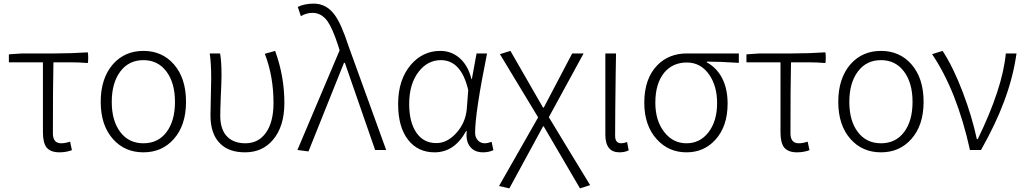

<svg xmlns="http://www.w3.org/2000/svg" viewBox="-20 -828 5655 1060"><path d="M308 13Q259 13 237 -14Q217 -40 217 -98V-291V-484H29V-528L103 -533H284Q374 -533 464 -539Q467 -535 467 -509Q467 -483 464 -480Q418 -484 370 -484H275Q272 -350 272 -92Q272 -37 318 -37Q340 -37 367 -46L377 1Q345 13 308 13Z M772 13Q669 13 604 -60Q536 -136 536 -266Q536 -396 604 -474Q669 -547 772 -547Q874 -547 939 -474Q1007 -397 1007 -266Q1007 -136 939 -60Q874 13 772 13ZM772 -37Q853 -37 899.5 -99Q946 -161 946 -265.5Q946 -370 899 -433Q852 -496 772 -496Q691 -496 644 -433Q597 -370 597 -265.5Q597 -161 644 -99Q691 -37 772 -37Z M1333 13Q1244 13 1196 -35Q1142 -87 1142 -191Q1142 -225 1144 -293Q1146 -361 1146 -395Q1146 -479 1138 -533H1195Q1203 -490 1203 -412Q1203 -378 1199 -297Q1196 -220 1196 -189Q1196 -109 1238 -70Q1274 -37 1335 -37Q1404 -37 1445 -91Q1490 -150 1490 -260Q1490 -407 1442 -531L1499 -547Q1550 -407 1550 -260Q1550 -130 1487 -56Q1429 13 1333 13Z M1683 8 1622 0 1855 -550 1847 -576Q1816 -671 1788 -711Q1754 -757 1706 -757Q1672 -757 1641 -739L1624 -790Q1662 -808 1712 -808Q1781 -808 1826 -748Q1864 -698 1904 -574L2008 -287L2112 0H2051L1884 -481H1879Z M2379 13Q2288 13 2234 -55Q2178 -125 2178 -254Q2178 -388 2248 -470Q2314 -547 2411 -547Q2468 -547 2512 -512Q2563 -471 2583 -391H2585L2598 -462L2611 -533H2669Q2603 -207 2603 -95Q2603 -69 2618.5 -53Q2634 -37 2656 -37Q2672 -37 2694 -45L2704 1Q2678 13 2647 13Q2601 13 2577 -16Q2550 -48 2557 -104H2553Q2489 13 2379 13ZM2389 -38Q2449 -38 2499.5 -94Q2550 -150 2557 -226L2561 -278L2565 -331Q2526 -496 2414 -496Q2342 -496 2293 -434Q2239 -366 2239 -254Q2239 -154 2278.5 -96Q2318 -38 2389 -38Z M2792 212 2735 199 2951 -180 2740 -529 2798 -547 2978 -234H2982L3139 -533H3202L3010 -181L3124 7L3238 194L3182 212L2982 -130H2978Z M3400 13Q3322 13 3322 -85V-309V-533H3381Q3380 -493 3379 -415Q3376 -187 3376 -78Q3376 -37 3410 -37Q3424 -37 3442 -44L3451 2Q3429 13 3400 13Z M3770 13Q3672 13 3607 -58Q3537 -134 3537 -261Q3537 -394 3609 -468Q3673 -533 3773 -533H3916H4059V-481Q3951 -488 3882 -488V-484Q3937 -454 3967 -396Q3997 -337 3997 -256Q3997 -131 3930 -57Q3867 13 3770 13ZM3770 -37Q3844 -37 3891 -97Q3939 -159 3939 -259Q3939 -352 3896 -415Q3849 -483 3772 -483Q3695 -483 3648 -428Q3598 -368 3598 -261Q3598 -161 3648 -98Q3696 -37 3770 -37Z M4380 13Q4331 13 4309 -14Q4289 -40 4289 -98V-291V-484H4101V-528L4175 -533H4356Q4446 -533 4536 -539Q4539 -535 4539 -509Q4539 -483 4536 -480Q4490 -484 4442 -484H4347Q4344 -350 4344 -92Q4344 -37 4390 -37Q4412 -37 4439 -46L4449 1Q4417 13 4380 13Z M4844 13Q4741 13 4676 -60Q4608 -136 4608 -266Q4608 -396 4676 -474Q4741 -547 4844 -547Q4946 -547 5011 -474Q5079 -397 5079 -266Q5079 -136 5011 -60Q4946 13 4844 13ZM4844 -37Q4925 -37 4971.5 -99Q5018 -161 5018 -265.5Q5018 -370 4971 -433Q4924 -496 4844 -496Q4763 -496 4716 -433Q4669 -370 4669 -265.5Q4669 -161 4716 -99Q4763 -37 4844 -37Z M5335 0Q5263 -326 5126 -529L5184 -547Q5243 -457 5296 -317Q5346 -185 5373 -60H5378Q5515 -341 5533 -533H5592Q5573 -399 5523 -267Q5477 -143 5396 0H5365Z"/></svg>

Font: GenSekiGothic TW L
Style: Regular
Weight: 300
Version: Version 1.501;PS 1;hotconv 16.6.51;makeotf.lib2.5.65220